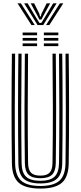

<svg xmlns="http://www.w3.org/2000/svg" viewBox="-20 -1121 482 1149"><path d="M221.5 7.5Q131.2 7.5 91.8 -27.8Q52.2 -63 51.2 -144.8Q49 -303.5 49.1 -468.1Q49.2 -632.8 51.2 -800H70.5Q68.8 -643 68.5 -476.6Q68.2 -310.2 70.5 -145Q71.5 -71 106.9 -39.5Q142.2 -8 221.5 -8Q300.2 -8 335.6 -39.5Q371 -71 372 -145Q374 -307 373.9 -471.5Q373.8 -636 372 -800H391.2Q393.2 -636 393.4 -472.6Q393.5 -309.2 391.2 -144.8Q390.2 -63 350.8 -27.8Q311.2 7.5 221.5 7.5ZM221.5 -23.2Q152 -23.2 121.4 -51.6Q90.8 -80 90 -145.2Q87.8 -309.5 87.9 -472.6Q88 -635.8 90 -800H109.2Q107.5 -641 107.2 -475.8Q107 -310.5 109.2 -145.5Q110 -88 136.2 -63.5Q162.5 -39 221.5 -39Q280.2 -39 306.2 -63.5Q332.2 -88 333.2 -145.5Q335.2 -307.5 335.1 -471.8Q335 -636 333.2 -800H352.5Q354.5 -635.2 354.6 -472.4Q354.8 -309.5 352.5 -145.2Q351.8 -80 321.2 -51.6Q290.8 -23.2 221.5 -23.2ZM221.5 -54.5Q172.8 -54.5 151 -75.6Q129.2 -96.8 128.8 -145.8Q126.5 -310 126.6 -472.9Q126.8 -635.8 128.8 -800H148Q146.2 -643 146 -476.4Q145.8 -309.8 148 -146Q148.5 -105.8 165.2 -87.9Q182 -70 221.5 -70Q260.5 -70 277.1 -87.9Q293.8 -105.8 294.2 -146Q296.5 -309 296.4 -472.4Q296.2 -635.8 294.2 -800H313.8Q315.8 -634.8 315.9 -472.2Q316 -309.8 313.8 -145.8Q313 -96.5 291.4 -75.5Q269.8 -54.5 221.5 -54.5ZM242.5 -910V-926.5H329V-910ZM115.5 -910V-926.5H202V-910ZM115.5 -877.5V-893.8H202V-877.5ZM242.5 -877.5V-893.8H329V-877.5ZM115.5 -845V-861.2H202V-845ZM242.5 -845V-861.2H329V-845ZM84.8 -1101.2H105L188 -971H168.2ZM124.5 -1101.2H145.2L198.2 -1012L216.2 -983.8H227.2L245 -1012L298.2 -1101.2H319L238.8 -971H204.8ZM163.5 -1101.2H184.5L215.8 -1037.8L219.2 -1022.8H224.2L227.8 -1037.8L259.5 -1101.2H280.5L239.8 -1027.2L228.2 -1004H215.2L204 -1027.2ZM338.5 -1101.2H358.8L275.2 -971H255.5Z"/></svg>

Font: Big Shoulders Inline Text SemiBold
Style: Regular
Weight: 600
Designer: Patric King
Foundry: XO Type Co
Version: Version 1.000